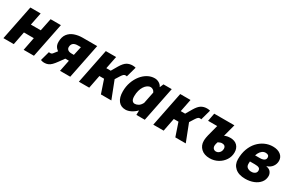

<svg xmlns="http://www.w3.org/2000/svg" viewBox="95 -1445 3580 2391"><g transform="rotate(30 1884.5 -249.0)"><path d="M11 0 111 -498H259L223 -317H365L402 -498H550L450 0H302L339 -189H197L160 0Z M825 0 858 -164H810Q766 -164 724.5 -178Q683 -192 655.5 -222.5Q628 -253 628 -302Q628 -374 660.5 -417Q693 -460 747 -479Q801 -498 864 -498H1072L972 0ZM841 -258H875L903 -385H859Q814 -385 792.5 -365.5Q771 -346 771 -310Q771 -286 789.5 -272Q808 -258 841 -258ZM733 -265 858 -236 754 -92Q726 -53 703.5 -30.5Q681 -8 657 2Q633 12 601 12Q591 12 577 9.5Q563 7 552 2L589 -132Q597 -131 601 -130.5Q605 -130 609 -130Q626 -130 637.5 -141.5Q649 -153 673 -186Z M1096 0 1196 -498H1344L1308 -317H1371L1423 -406Q1460 -468 1495.5 -489Q1531 -510 1577 -510Q1601 -510 1621 -504L1580 -356Q1576 -358 1571.5 -358.5Q1567 -359 1559 -359Q1546 -359 1534 -349Q1522 -339 1505 -312L1466 -250L1563 0H1413L1349 -189H1282L1245 0Z M1770 12Q1704 12 1667 -35.5Q1630 -83 1630 -171Q1630 -242 1652 -303.5Q1674 -365 1711 -411.5Q1748 -458 1795.5 -484Q1843 -510 1895 -510Q1928 -510 1957.5 -493Q1987 -476 2001 -446H2003L2025 -498H2144L2044 0H1923L1924 -63H1922Q1889 -29 1848 -8.5Q1807 12 1770 12ZM1835 -109Q1858 -109 1884.5 -123.5Q1911 -138 1932 -178L1966 -346Q1956 -369 1939 -379Q1922 -389 1906 -389Q1882 -389 1860 -374Q1838 -359 1820.5 -332.5Q1803 -306 1793 -269.5Q1783 -233 1783 -190Q1783 -147 1797.5 -128Q1812 -109 1835 -109Z M2166 0 2266 -498H2414L2378 -317H2441L2493 -406Q2530 -468 2565.5 -489Q2601 -510 2647 -510Q2671 -510 2691 -504L2650 -356Q2646 -358 2641.5 -358.5Q2637 -359 2629 -359Q2616 -359 2604 -349Q2592 -339 2575 -312L2536 -250L2633 0H2483L2419 -189H2352L2315 0Z M2981 12Q2902 12 2856.5 -31Q2811 -74 2811 -140Q2811 -165 2815.5 -189.5Q2820 -214 2823 -226L2864 -383H2733L2755 -498H3045L2998 -321Q3021 -331 3040 -334.5Q3059 -338 3081 -338Q3146 -338 3181 -301.5Q3216 -265 3216 -206Q3216 -146 3184 -96.5Q3152 -47 3098.5 -17.5Q3045 12 2981 12ZM3009 -100Q3027 -100 3043 -110.5Q3059 -121 3068.5 -138.5Q3078 -156 3078 -178Q3078 -202 3064.5 -215Q3051 -228 3026 -228Q3012 -228 3000.5 -224Q2989 -220 2970 -211Q2964 -194 2960.5 -181.5Q2957 -169 2957 -155Q2957 -129 2971.5 -114.5Q2986 -100 3009 -100Z M3492 12Q3398 12 3346 -34Q3294 -80 3294 -155Q3294 -237 3318 -302.5Q3342 -368 3384 -414Q3426 -460 3480.5 -485Q3535 -510 3596 -510Q3664 -510 3706 -477.5Q3748 -445 3748 -391Q3748 -346 3721.5 -309.5Q3695 -273 3647 -258V-254Q3690 -248 3710 -221Q3730 -194 3730 -163Q3730 -110 3698 -70.5Q3666 -31 3612 -9.5Q3558 12 3492 12ZM3514 -102Q3537 -102 3553 -109Q3569 -116 3578 -128.5Q3587 -141 3587 -157Q3587 -184 3568.5 -194.5Q3550 -205 3509 -205H3405L3424 -303H3523Q3551 -303 3569 -309.5Q3587 -316 3596 -327.5Q3605 -339 3605 -355Q3605 -397 3554 -397Q3528 -397 3506 -381Q3484 -365 3468.5 -335Q3453 -305 3444.5 -263Q3436 -221 3436 -170Q3436 -134 3460 -118Q3484 -102 3514 -102Z"/></g></svg>

Font: Source Sans 3 ExtraBold
Style: Italic
Weight: 800
Italic angle: -11°
Version: Version 3.052;hotconv 1.1.0;makeotfexe 2.6.0